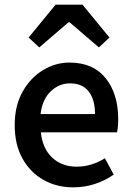

<svg xmlns="http://www.w3.org/2000/svg" viewBox="-20 -784 561 816"><path d="M290.5 12.2Q221.2 12.2 165 -19.3Q108.9 -50.8 75.7 -109.9Q42.5 -168.9 42.5 -252.4Q42.5 -334.5 75.9 -394Q109.4 -453.6 162.6 -485.8Q215.8 -518.1 274.9 -518.1Q376 -518.1 429.2 -451.4Q482.4 -384.8 482.4 -277.8Q482.4 -261.7 481 -246.6Q479.5 -231.4 477.5 -221.7H153.8Q160.6 -152.8 201.7 -114.3Q242.7 -75.7 305.2 -75.7Q338.9 -75.7 368.4 -85Q397.9 -94.2 425.8 -111.3L463.4 -42Q427.2 -16.6 383.3 -2.2Q339.4 12.2 290.5 12.2ZM152.3 -299.3H383.8Q383.8 -360.8 356.9 -395.3Q330.1 -429.7 277.3 -429.7Q231.4 -429.7 195.8 -396Q160.2 -362.3 152.3 -299.3ZM147 -582.5 101.6 -624.5 216.3 -764.2H330.6L445.3 -624.5L400.4 -582.5L275.4 -689.5H271.5Z"/></svg>

Font: Akatab
Style: Bold
Weight: 700
Designer: SIL Global
Foundry: SIL Global
Version: Version 4.100